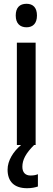

<svg xmlns="http://www.w3.org/2000/svg" viewBox="-20 -765 277 1013"><path d="M120 -745C84 -745 63 -725 63 -683C63 -642 85 -621 120 -621C154 -621 175 -642 175 -683C175 -724 155 -745 120 -745ZM98 115C98 78 116 44 160 0H168V-540H69V0H91C50 35 20 82 20 130C20 192 54 228 123 228C147 228 165 224 180 219V154C171 158 159 161 141 161C114 161 98 145 98 115Z"/></svg>

Font: Noto Sans Gurmukhi UI Condensed Medium
Style: Regular
Weight: 500
Width: 3
Designer: Jelle Bosma - Monotype Design Team
Foundry: Monotype Imaging Inc.
Version: Version 2.004